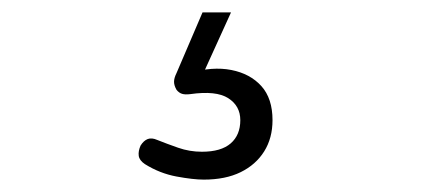

<svg xmlns="http://www.w3.org/2000/svg" viewBox="-20 -24 685 310"><path d="M309 266Q292 266 265 261Q238 256 214 241Q205 235 204 227.5Q203 220 207 211Q212 203 218.5 200.5Q225 198 234 202Q249 208 267.5 214.5Q286 221 306 221Q337 221 352.5 207.5Q368 194 368 170Q368 147 348.5 134.5Q329 122 287 128Q279 129 274 127.5Q269 126 265 121Q261 114 261 108Q261 102 265 94L307 -4H353L303 106L286 94Q323 83 353.5 89Q384 95 402 115Q420 135 420 170Q420 199 406.5 220.5Q393 242 368.5 254Q344 266 309 266Z"/></svg>

Font: Playwrite FR Moderne ExtraLight
Style: Regular
Weight: 250
Version: Version 1.002